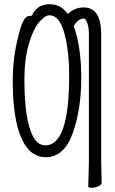

<svg xmlns="http://www.w3.org/2000/svg" viewBox="-20 -728 540 905"><path d="M396 152 399 41V-567Q399 -600 391 -620.5Q383 -641 374 -641Q352 -641 327 -606Q363 -509 363 -360.5Q363 -212 322.5 -99.5Q282 13 196 13Q92 13 56 -158Q40 -237 40 -345.5Q40 -454 65 -552Q88 -652 115 -652Q135 -652 134 -663Q160 -708 213.5 -708Q267 -708 297 -665Q300 -663 303.5 -665Q307 -667 307 -669Q338 -693 374 -693Q457 -693 457 -566V41L459 134Q459 142 444.5 149.5Q430 157 413 157Q396 157 396 152ZM194 -43Q306 -43 306 -371Q306 -489 283 -572.5Q260 -656 213 -656Q192 -656 164 -623Q136 -590 115.5 -519.5Q95 -449 95 -353Q95 -161 136 -84Q158 -43 194 -43Z"/></svg>

Font: LXGW WenKai Mono TC Light
Style: Regular
Weight: 300
Designer: LXGW / Fontworks Inc.
Foundry: LXGW / Fontworks Inc.
Version: Version 1.330